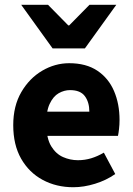

<svg xmlns="http://www.w3.org/2000/svg" viewBox="-20 -773 558 805"><path d="M287.4 12Q216.1 12 158.9 -18.8Q101.8 -49.6 68.6 -107.6Q35.5 -165.7 35.5 -248.2Q35.5 -328.8 69.4 -386.9Q103.2 -444.9 156.9 -476.5Q210.6 -508 270.2 -508Q341.2 -508 388.1 -476.6Q435.1 -445.2 458.1 -391.3Q481.2 -337.4 481.2 -270Q481.2 -250.6 479.1 -232.6Q477.1 -214.5 474.6 -203.3H149.5L148.4 -304.7H354.6Q354.6 -344.3 335.9 -369.7Q317.2 -395.2 273.4 -395.2Q249.3 -395.2 226.1 -382.2Q203 -369.1 188 -337Q173 -305 174.2 -248.2Q175.3 -191.9 194.7 -159.9Q214.2 -127.9 244.1 -114.6Q274 -101.3 307 -101.3Q335.6 -101.3 362.4 -109.4Q389.2 -117.6 415.4 -133L463.2 -43.4Q425.8 -17.1 378.7 -2.6Q331.6 12 287.4 12ZM200.6 -570 68.8 -753H181.2L266.2 -666.6H270.2L355.3 -753H467.7L335.9 -570Z"/></svg>

Font: Source Sans 3
Style: Regular
Weight: 200
Designer: Paul D. Hunt
Foundry: Adobe
Version: Version 3.046;hotconv 1.0.118;makeotfexe 2.5.65603